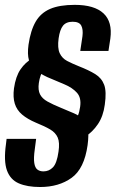

<svg xmlns="http://www.w3.org/2000/svg" viewBox="-23 -617 489 786"><path d="M141.2 148.6Q88.5 148.6 53.9 133.6Q19.2 118.6 5.4 80.5Q-8.3 42.3 1.4 -26.8L4 -48.6H124.9L119.5 -6.7Q114.2 30.5 117.3 50.2Q120.3 69.9 130.2 77.2Q140.1 84.6 154.7 84.6Q177.8 84.6 193.8 67.9Q209.9 51.2 216.5 3.8Q222.1 -33.6 213.3 -53.8Q204.5 -74 182.6 -87Q160.7 -99.9 123.7 -114.9Q89.2 -129.6 67.5 -148Q45.7 -166.4 37.6 -192.5Q29.5 -218.6 34.2 -255.1Q41.2 -304.4 61.1 -333.2Q80.9 -362.1 109.5 -378Q138 -394 170.1 -403.6L185.4 -365.1Q169.7 -352.1 155.3 -331.5Q140.9 -310.9 136 -277.2Q132 -248.5 140.8 -231Q149.5 -213.5 171.3 -201.4Q193 -189.3 226.5 -175.6Q256.5 -163.3 279.6 -153.2Q302.8 -143.1 317.2 -128.8Q331.5 -114.5 336.4 -90Q341.3 -65.5 335.6 -23.1Q322.2 73.5 270.1 111Q217.9 148.6 141.2 148.6ZM261.2 -27.8 231 -83.3Q258.6 -98.6 279 -118.1Q299.3 -137.5 305 -179.3Q310.6 -216.7 291.9 -237.4Q273.3 -258.1 240.6 -271.8Q208 -285.4 170.3 -301.5Q140.6 -315.5 121.5 -330.8Q102.5 -346.1 95.5 -370.5Q88.4 -395 93.7 -433.8Q102.1 -492 122.8 -527.9Q143.5 -563.8 182 -580.5Q220.5 -597.1 282.9 -597.1Q363.4 -597.1 400.7 -562.3Q438 -527.4 428.7 -458.9L421 -408.4H305.6L314.6 -469.1Q317.9 -496.6 309.6 -512.3Q301.3 -528 274.5 -528Q247.8 -528 234.8 -511.7Q221.9 -495.4 217 -460Q211.6 -420.4 221.4 -399.3Q231.2 -378.3 251.8 -367.5Q272.4 -356.8 299.7 -345.8Q340.6 -329.8 366.8 -313.7Q393 -297.6 403.4 -269.9Q413.7 -242.3 406 -188.5Q399.7 -141 377.8 -108.8Q356 -76.5 325.4 -57.1Q294.8 -37.8 261.2 -27.8Z"/></svg>

Font: Alumni Sans Thin
Style: Italic
Weight: 100
Italic angle: -8°
Designer: Robert E. Leuschke
Foundry: Robert E. Leuschke
Version: Version 1.016